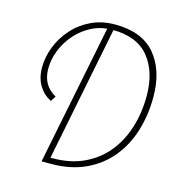

<svg xmlns="http://www.w3.org/2000/svg" viewBox="-101 -763 802 853"><g transform="rotate(15 300.0 -336.0)"><path d="M166 0 296 -648H324L200 -26H210Q291 -26 353 -55Q415 -84 457 -135Q499 -186 520.5 -254.5Q542 -323 542 -402Q542 -512 487.5 -579Q433 -646 320 -646H318Q268 -646 226 -625Q184 -604 153 -569Q122 -534 105 -491.5Q88 -449 88 -406Q88 -329 152 -294L136 -270Q102 -287 81 -321Q60 -355 60 -404Q60 -452 78.5 -499.5Q97 -547 131.5 -586Q166 -625 215 -648.5Q264 -672 325 -672Q450 -672 511 -599Q572 -526 572 -404Q572 -320 549 -246.5Q526 -173 480.5 -118Q435 -63 367 -31.5Q299 0 208 0Z"/></g></svg>

Font: Source Code Pro ExtraLight ExtraLight
Style: Italic
Weight: 250
Italic angle: -11°
Monospace: yes
Version: Version 1.016;hotconv 1.0.116;makeotfexe 2.5.65601